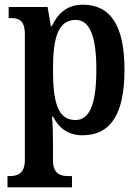

<svg xmlns="http://www.w3.org/2000/svg" viewBox="-20 -566 595 819"><path d="M12 233H287V185H269C241 185 206 177 206 119V43C206 6 205 -36 202 -69H206C231 -20 270 11 332 11C449 11 511 -75 511 -268C511 -461 449 -546 333 -546C266 -546 226 -508 201 -454H197L183 -536H17V-489H25C60 -489 86 -480 86 -420V117C86 177 51 185 22 185H12ZM302 -54C227 -54 206 -128 206 -269C206 -404 227 -481 303 -481C365 -481 391 -406 391 -269C391 -129 365 -54 302 -54Z"/></svg>

Font: Noto Serif Bengali Condensed
Style: Regular
Weight: 400
Width: 3
Designer: Juan Bruce, Universal Thirst, Indian Type Foundry and the Monotype Design Team.
Foundry: Monotype Imaging Inc.
Version: Version 2.003